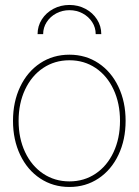

<svg xmlns="http://www.w3.org/2000/svg" viewBox="-20 -743 557 771"><path d="M32.2 -257.8Q32.2 -334 61 -394.5Q89.8 -455.1 141.4 -489.3Q192.9 -523.4 258.8 -523.4Q324.2 -523.4 375.5 -489.3Q426.8 -455.1 455.6 -394.5Q484.4 -334 484.4 -257.8Q484.4 -181.6 455.6 -121.1Q426.8 -60.5 375.5 -26.4Q324.2 7.8 258.8 7.8Q192.9 7.8 141.4 -26.4Q89.8 -60.5 61 -121.1Q32.2 -181.6 32.2 -257.8ZM461.9 -257.8Q461.9 -328.1 436 -383.5Q410.2 -439 364 -470Q317.9 -501 258.8 -501Q199.7 -501 153.3 -470Q106.9 -439 80.8 -383.5Q54.7 -328.1 54.7 -257.8Q54.7 -187.5 80.8 -132.1Q106.9 -76.7 153.3 -45.7Q199.7 -14.6 258.8 -14.6Q317.9 -14.6 364 -45.7Q410.2 -76.7 436 -132.1Q461.9 -187.5 461.9 -257.8ZM386.7 -606H364.3Q364.3 -632.3 350.1 -654.3Q335.9 -676.3 311.8 -689.2Q287.6 -702.1 258.8 -702.1Q230 -702.1 205.8 -689.2Q181.6 -676.3 167.5 -654.3Q153.3 -632.3 153.3 -606H130.9Q130.9 -638.2 147.9 -665Q165 -691.9 194.3 -707.5Q223.6 -723.1 258.8 -723.1Q293.9 -723.1 323.2 -707.5Q352.5 -691.9 369.6 -665Q386.7 -638.2 386.7 -606Z"/></svg>

Font: Intratopia Thin
Style: Regular
Weight: 100
Designer: Rasmus Andersson
Foundry: rsms
Version: Version 3.000;Glyphs 3.2.3 (3260)